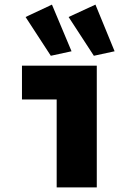

<svg xmlns="http://www.w3.org/2000/svg" viewBox="-20 -812 602 832"><path d="M225.6 0V-527.3H399.4V0ZM75.2 -380.9V-527.3H399.4V-380.9ZM386.7 -570.3 277.3 -738.3 393.6 -792 476.6 -589.8ZM200.2 -570.3 90.8 -738.3 205.1 -792 290 -589.8Z"/></svg>

Font: Reddit Mono Black
Style: Regular
Weight: 900
Monospace: yes
Designer: Stephen Hutchings
Foundry: Reddit
Version: Version 1.014